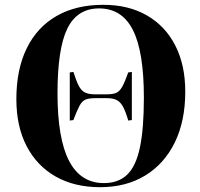

<svg xmlns="http://www.w3.org/2000/svg" viewBox="-20 -764 832 798"><path d="M396 14Q289 14 211 -30.5Q133 -75 90.5 -157Q48 -239 48 -352Q48 -475 91 -563Q134 -651 215 -697.5Q296 -744 409 -744Q514 -744 590.5 -700Q667 -656 708.5 -575Q750 -494 750 -383Q750 -261 706.5 -172Q663 -83 583.5 -34.5Q504 14 396 14ZM412 -3Q472 -3 508.5 -38Q545 -73 561.5 -151Q578 -229 578 -358Q578 -549 532.5 -639Q487 -729 392 -729Q301 -729 260 -645.5Q219 -562 219 -376Q219 -188 267 -95.5Q315 -3 412 -3ZM270 -263V-463L285 -465Q297 -427 307.5 -407Q318 -387 333.5 -379.5Q349 -372 374 -372H424Q449 -372 463 -378Q477 -384 488 -403.5Q499 -423 513 -463L528 -465V-265L513 -263Q502 -301 491 -321Q480 -341 464.5 -348.5Q449 -356 424 -356H375Q350 -356 335.5 -350Q321 -344 310.5 -324.5Q300 -305 285 -265Z"/></svg>

Font: Literata 72pt
Style: Bold
Weight: 700
Designer: Latin by Veronika Burian and Jose Scaglione. Greek by Irene Vlachou. Cyrillic by Vera Evstafieva.
Foundry: TypeTogether
Version: Version 3.002